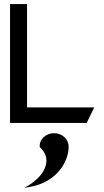

<svg xmlns="http://www.w3.org/2000/svg" viewBox="-20 -600 509 937"><path d="M244 50C206 50 171 78 174 116V118L176 120C226 166 210 226 162 272C150 283 137 294 122 303L99 317L126 312C258 289 315 188 315 116C315 79 283 50 244 50ZM112 -580H29V0H403L440 -76H112Z"/></svg>

Font: Charger
Style: Bd
Weight: 400
Designer: Jasper
Foundry: Cannot Into Space Fonts
Version: Version 0.98